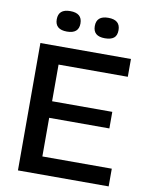

<svg xmlns="http://www.w3.org/2000/svg" viewBox="-92 -914 760 980"><g transform="rotate(10 287.5 -423.5)"><path d="M389.2 -741.2Q328.1 -741.2 328.1 -793.9Q328.1 -847.2 389.2 -847.2Q451.2 -847.2 451.2 -793.9Q451.2 -765.6 435.5 -753.4Q419.9 -741.2 389.2 -741.2ZM192.9 -741.2Q130.9 -741.2 130.9 -793.9Q130.9 -847.2 191.9 -847.2Q253.9 -847.2 253.9 -793.9Q253.9 -741.2 192.9 -741.2ZM69.8 0V-660.2H539.1V-567.9H180.2V-377.9H492.2V-292H180.2V-91.8H540V0Z"/></g></svg>

Font: Bricolage Grotesque Medium
Style: Regular
Weight: 500
Designer: Mathieu Triay
Foundry: Atelier Triay
Version: Version 1.000;gftools[0.9.30]